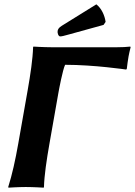

<svg xmlns="http://www.w3.org/2000/svg" viewBox="-20 -863 623 886"><path d="M424.6 -843 265.1 -744C250.3 -734.8 247.1 -727 245.9 -720C244.3 -711 249.4 -695 257.5 -695C265.6 -695 274.7 -697.6 298.1 -704L457.9 -748.1L467.3 -762C463.4 -791 448.7 -824.3 424.6 -843ZM249.6 -435C252.6 -452 269.2 -540 280.4 -564C414.4 -564 562.5 -542 562.5 -542L565.2 -546C565.6 -554 571.5 -593 573.3 -603C575 -613 579.2 -631 582.7 -645L581.2 -648C564.8 -646 541.7 -645 520.7 -645H216.7C182.7 -645 134.2 -648 134.2 -648L132.7 -645C131.2 -591 120.6 -520 107.4 -445L64.2 -200C51 -125 36 -57 17.9 0L19.4 3C19.4 3 64.9 0 98.9 0C133.9 0 181.4 3 181.4 3L182.9 0C184.3 -53 195 -125 208.2 -200Z"/></svg>

Font: Linux Biolinum O 
Style: Bold Italic
Weight: 700
Designer: Philipp H. Poll
Foundry: Philipp H. Poll
Version: Version 1.3.2